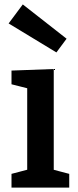

<svg xmlns="http://www.w3.org/2000/svg" viewBox="-20 -848 351 868"><path d="M223 -72 213 -83 293 -62V0H32V-62L112 -83L103 -72V-456L111 -447L32 -467V-529L223 -536ZM83 -828 281 -673 235 -611 19 -742Z"/></svg>

Font: Bitter Thin SemiBold
Style: Regular
Weight: 600
Version: Version 2.002